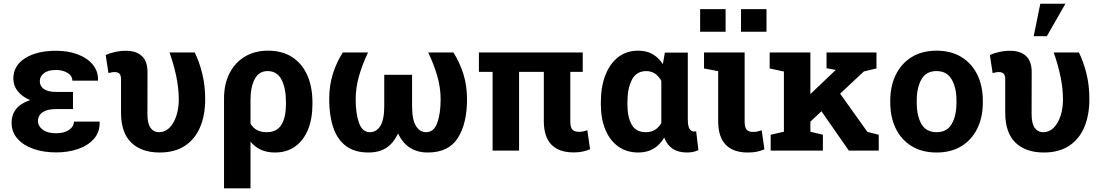

<svg xmlns="http://www.w3.org/2000/svg" viewBox="-20 -811 5931 1034"><path d="M282.7 9.8Q213.4 9.8 159.2 -9.5Q105 -28.8 73.7 -64.5Q42.5 -100.1 42.5 -149.4Q42.5 -238.8 142.6 -272Q99.6 -289.6 75.7 -319.6Q51.8 -349.6 51.8 -387.2Q51.8 -458 115.5 -497.8Q179.2 -537.6 281.7 -537.6Q348.1 -537.6 399.7 -517.8Q451.2 -498 480.2 -462.4Q509.3 -426.8 507.8 -379.4L506.8 -376.5H369.6Q369.6 -402.8 343.8 -418.5Q317.9 -434.1 281.7 -434.1Q237.8 -434.1 216.1 -416.3Q194.3 -398.4 194.3 -374Q194.3 -346.7 216.8 -331.3Q239.3 -315.9 281.7 -315.9H373V-223.6H281.7Q234.9 -223.6 209.7 -206.5Q184.6 -189.5 184.6 -159.2Q184.6 -131.8 210.2 -112.5Q235.8 -93.3 282.7 -93.3Q324.7 -93.3 351.3 -111.3Q377.9 -129.4 377.9 -156.2H515.6L516.6 -153.3Q518.1 -100.6 486.6 -64.2Q455.1 -27.8 401.4 -9Q347.7 9.8 282.7 9.8Z M839.8 10.3Q741.7 10.3 686.8 -43Q631.8 -96.2 631.8 -204.6V-383.3Q631.8 -405.3 623.3 -414.1Q614.7 -422.9 596.7 -422.9Q588.9 -422.9 579.8 -420.9Q570.8 -418.9 564 -417.5L549.3 -514.2Q567.9 -523.9 597.9 -530.8Q627.9 -537.6 657.7 -537.6Q713.4 -537.6 743.9 -509.3Q774.4 -481 774.4 -423.3L773.9 -197.3Q773.9 -145.5 790.8 -122.3Q807.6 -99.1 836.9 -99.1Q868.7 -99.1 892.3 -122.6Q916 -146 929.4 -186.3Q942.9 -226.6 942.9 -276.4Q942.4 -338.4 929 -401.4Q915.5 -464.4 893.1 -528.3H1028.8Q1053.7 -477.5 1069.3 -414.3Q1085 -351.1 1085 -276.4Q1085 -191.4 1057.9 -126.7Q1030.8 -62 976.1 -25.9Q921.4 10.3 839.8 10.3Z M1186.5 203.1V-281.7Q1186.5 -358.4 1215.8 -416Q1245.1 -473.6 1298.3 -505.9Q1351.6 -538.1 1423.3 -538.1Q1500.5 -538.1 1553.7 -503.4Q1606.9 -468.8 1634.8 -406Q1662.6 -343.3 1662.6 -259.8V-249.5Q1662.6 -171.4 1638.7 -113Q1614.7 -54.7 1569.6 -22.2Q1524.4 10.3 1460.9 10.3Q1417.5 10.3 1385 -4.6Q1352.5 -19.5 1329.1 -47.9V203.1ZM1416 -99.1Q1471.7 -99.1 1495.8 -139.6Q1520 -180.2 1520 -249.5V-259.8Q1520 -336.4 1496.1 -382.3Q1472.2 -428.2 1420.9 -428.2Q1374.5 -428.2 1351.8 -385.3Q1329.1 -342.3 1329.1 -272.9V-145Q1356 -99.1 1416 -99.1Z M1964.4 10.3Q1889.6 10.3 1843 -24.9Q1796.4 -60.1 1774.7 -124.5Q1752.9 -189 1752.9 -276.4Q1752.9 -351.1 1772.9 -414.3Q1793 -477.5 1826.2 -528.3H1961.9Q1931.6 -464.8 1913.6 -401.9Q1895.5 -338.9 1895.5 -276.4Q1895.5 -199.2 1913.3 -149.2Q1931.2 -99.1 1972.7 -99.1Q2006.8 -99.1 2028.1 -132.6Q2049.3 -166 2049.3 -239.3V-408.2H2199.2V-239.3Q2199.2 -166 2220.2 -132.6Q2241.2 -99.1 2274.9 -99.1Q2316.4 -99.1 2334.7 -149.2Q2353 -199.2 2353 -276.4Q2353 -338.9 2334.7 -402.1Q2316.4 -465.3 2286.1 -528.3H2421.9Q2454.6 -477.5 2474.9 -414.3Q2495.1 -351.1 2495.1 -276.4Q2495.1 -145 2445.3 -67.4Q2395.5 10.3 2284.2 10.3Q2171.4 10.3 2124 -92.3Q2098.1 -38.6 2059.6 -14.2Q2021 10.3 1964.4 10.3Z M3068.8 9.8Q2990.7 9.8 2949.7 -32Q2908.7 -73.7 2908.7 -159.2V-423.8H2775.4V0H2632.8V-423.8H2559.1V-528.3H3118.2V-423.8H3051.3V-157.2Q3051.3 -125.5 3062.3 -113.3Q3073.2 -101.1 3098.6 -101.1Q3119.1 -101.1 3143.1 -109.9L3157.7 -7.3Q3136.2 2 3114.7 5.9Q3093.3 9.8 3068.8 9.8Z M3417 10.3Q3354.5 10.3 3309.3 -22.2Q3264.2 -54.7 3240 -113Q3215.8 -171.4 3215.8 -249.5V-259.8Q3215.8 -343.3 3240 -405.8Q3264.2 -468.3 3309.1 -503.2Q3354 -538.1 3417 -538.1Q3462.4 -538.1 3494.6 -519.3Q3526.9 -500.5 3549.8 -465.8L3560.5 -527.8H3684.1V-168.5Q3684.1 -131.8 3693.4 -117.2Q3702.6 -102.5 3718.8 -102.5Q3725.1 -102.5 3729 -104.5L3741.2 -2.4Q3725.1 4.9 3710.2 7.6Q3695.3 10.3 3679.2 10.3Q3587.9 10.3 3557.1 -69.8Q3533.7 -30.8 3499.8 -10.3Q3465.8 10.3 3417 10.3ZM3458.5 -99.1Q3513.2 -99.1 3541.5 -148.4V-375.5Q3512.7 -428.2 3460.4 -428.2Q3407.2 -428.2 3383.1 -381.6Q3358.9 -335 3358.9 -259.8V-249.5Q3358.9 -179.7 3382.1 -139.4Q3405.3 -99.1 3458.5 -99.1Z M4005.9 10.3Q3929.2 10.3 3888.4 -31.5Q3847.7 -73.2 3847.7 -158.7V-427.7L3771.5 -442.4V-528.3H3990.2V-156.7Q3990.2 -125 4001 -112.8Q4011.7 -100.6 4034.7 -100.6Q4048.8 -100.6 4057.1 -102.3Q4065.4 -104 4082 -109.4L4096.7 -6.8Q4073.7 2.9 4053.2 6.6Q4032.7 10.3 4005.9 10.3ZM3970.7 -640.1V-761.7H4107.9V-640.1ZM3750.5 -640.1V-761.7H3887.7V-640.1Z M4130.4 0V-85.4L4201.7 -101.6V-425.8L4125 -442.4V-528.3H4344.2V-304.2L4479.5 -433.1L4481 -434.6L4431.2 -443.4V-528.3H4700.2V-442.4L4632.3 -426.3L4504.4 -306.6L4651.4 -100.6L4712.4 -85.4V0H4551.3L4403.8 -211.9L4344.2 -155.8V-101.6L4411.6 -85.4V0Z M5024.4 10.3Q4945.8 10.3 4889.9 -23.9Q4834 -58.1 4804.2 -118.9Q4774.4 -179.7 4774.4 -258.8V-269Q4774.4 -347.7 4804.2 -408.4Q4834 -469.2 4889.9 -503.7Q4945.8 -538.1 5023.4 -538.1Q5101.6 -538.1 5157.5 -503.9Q5213.4 -469.7 5243.2 -408.9Q5272.9 -348.1 5272.9 -269V-258.8Q5272.9 -179.7 5243.2 -118.9Q5213.4 -58.1 5157.7 -23.9Q5102.1 10.3 5024.4 10.3ZM5024.4 -99.1Q5079.6 -99.1 5105.2 -143.1Q5130.9 -187 5130.9 -258.8V-269Q5130.9 -339.4 5105 -383.8Q5079.1 -428.2 5023.4 -428.2Q4967.8 -428.2 4942.4 -383.8Q4917 -339.4 4917 -269V-258.8Q4917 -186.5 4942.4 -142.8Q4967.8 -99.1 5024.4 -99.1Z M5601.6 10.3Q5503.4 10.3 5448.5 -43Q5393.6 -96.2 5393.6 -204.6V-383.3Q5393.6 -405.3 5385 -414.1Q5376.5 -422.9 5358.4 -422.9Q5350.6 -422.9 5341.6 -420.9Q5332.5 -418.9 5325.7 -417.5L5311 -514.2Q5329.6 -523.9 5359.6 -530.8Q5389.6 -537.6 5419.4 -537.6Q5475.1 -537.6 5505.6 -509.3Q5536.1 -481 5536.1 -423.3L5535.6 -197.3Q5535.6 -145.5 5552.5 -122.3Q5569.3 -99.1 5598.6 -99.1Q5630.4 -99.1 5654.1 -122.6Q5677.7 -146 5691.2 -186.3Q5704.6 -226.6 5704.6 -276.4Q5704.1 -338.4 5690.7 -401.4Q5677.2 -464.4 5654.8 -528.3H5790.5Q5815.4 -477.5 5831.1 -414.3Q5846.7 -351.1 5846.7 -276.4Q5846.7 -191.4 5819.6 -126.7Q5792.5 -62 5737.8 -25.9Q5683.1 10.3 5601.6 10.3ZM5546.9 -616.2 5582.5 -791H5717.8L5617.7 -616.2Z"/></svg>

Font: Roboto Slab
Style: Bold
Weight: 700
Designer: Google
Version: Version 2.000; ttfautohint (v1.8.1.43-b0c9)